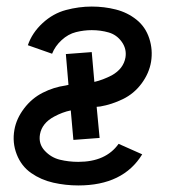

<svg xmlns="http://www.w3.org/2000/svg" viewBox="-20 -558 540 586"><path d="M219 8Q180 8 142.5 -0.5Q105 -9 75 -30Q45 -51 31 -87Q17 -123 24 -162Q30 -196 53.5 -227Q77 -258 110.5 -275Q144 -292 180 -297L189 -299L181 -393L260 -399L268 -308Q294 -314 321 -328Q357 -348 363 -383Q367 -409 351.5 -430.5Q336 -452 311.5 -459Q287 -466 260 -466Q236 -466 212 -460Q188 -454 168 -435.5Q148 -417 139 -394L65 -420Q78 -458 110 -487.5Q142 -517 181.5 -527.5Q221 -538 260 -538Q298 -538 333.5 -529Q369 -520 396.5 -498Q424 -476 435.5 -441Q447 -406 441 -369Q435 -334 412 -303Q389 -272 355 -255.5Q321 -239 286 -233L275 -232L284 -137L204 -131L196 -221Q171 -216 145 -202Q108 -182 102 -148Q97 -119 116.5 -98Q136 -77 163 -70.5Q190 -64 219 -64Q303 -64 342 -119L414 -87Q356 8 219 8Z"/></svg>

Font: Iosevka SS08
Style: Italic
Weight: 400
Italic angle: -10°
Monospace: yes
Designer: Belleve Invis
Foundry: Belleve Invis
Version: 2.1.0; ttfautohint (v1.8.2)